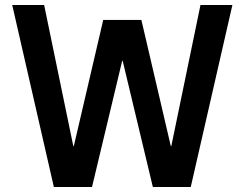

<svg xmlns="http://www.w3.org/2000/svg" viewBox="-20 -750 981 770"><path d="M196 0 29 -730H157L274 -164H276L394 -670H547L665 -164H667L784 -730H912L745 0H593L472 -506H470L349 0Z"/></svg>

Font: M PLUS 1 Thin SemiBold
Style: Regular
Weight: 600
Version: Version 1.001